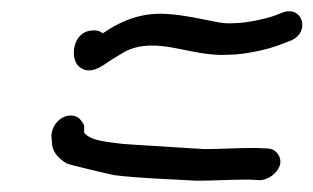

<svg xmlns="http://www.w3.org/2000/svg" viewBox="-20 -467 555 340"><path d="M129 -232V-245C129 -246 123 -256 118 -259C98 -270 73 -253 71 -227L72 -215C72 -199 82 -188 97 -178C102 -175 181 -157 181 -157C228 -151 279 -150 328 -147C359 -147 386 -149 419 -149L440 -148C454 -148 472 -160 476 -176C479 -190 468 -204 454 -204L432 -205C398 -205 372 -203 341 -203C293 -206 245 -209 198 -212C170 -216 141 -217 129 -232ZM174 -359C182 -364 190 -369 202 -376C259 -404 317 -366 384 -370C411 -370 455 -379 479 -389L492 -394C531 -407 517 -458 481 -445L468 -440C453 -434 415 -426 396 -426H395C384 -425 372 -426 359 -429C333 -434 307 -440 279 -442C234 -446 197 -432 162 -408C159 -411 152 -414 143 -413C108 -411 104 -364 119 -350C138 -332 161 -350 174 -359Z"/></svg>

Font: Stray Cat
Style: BdCnObl
Weight: 700
Version: Version 1.0